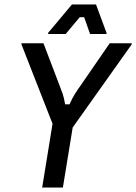

<svg xmlns="http://www.w3.org/2000/svg" viewBox="-20 -845 613 865"><path d="M170 0 216.7 -287.5 76.7 -645V-650H175.8L248.3 -460Q255.8 -441.7 262.5 -421.7Q269.2 -401.7 273.3 -375H293.3Q305 -401.7 317.5 -421.7Q330 -441.7 343.3 -460L474.2 -650H573.3V-645L307.5 -270.8L263.3 0ZM196.7 -691.7V-696.7L304.2 -825H412.5L460 -696.7V-691.7H385.8L359.2 -767.5H339.2L275.8 -691.7Z"/></svg>

Font: Familjen Grotesk
Style: Italic
Weight: 400
Italic angle: -9.46201°
Designer: Anders Wikstroem, Jonas Baeckman, Matilda Gysing, Kristian Moeller
Foundry: Familjen STHLM AB
Version: Version 2.000